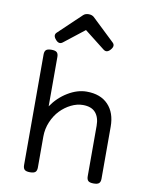

<svg xmlns="http://www.w3.org/2000/svg" viewBox="-94 -931 788 1004"><g transform="rotate(10 300.0 -428.5)"><path d="M266.6 -852.5 147 -738.8Q129.4 -722.7 150.4 -699.7Q168.5 -679.2 187 -693.8L294.9 -778.3L402.8 -693.8Q421.4 -679.2 439.5 -699.7Q460.4 -722.7 442.9 -738.8L323.2 -852.5Q312.5 -862.3 294.9 -862.3Q277.3 -862.3 266.6 -852.5ZM134.8 -645.5Q114.7 -645.5 106.7 -638.2Q98.6 -630.9 98.6 -613.8V-26.9Q98.6 -9.8 106.7 -2.4Q114.7 4.9 134.8 4.9H135.7Q155.8 4.9 163.8 -2.4Q171.9 -9.8 171.9 -26.9V-191.4Q171.9 -231.9 187.7 -269.3Q203.6 -306.6 228.5 -332.5Q253.4 -358.4 284.9 -374Q316.4 -389.6 347.7 -389.6Q393.1 -389.6 414.8 -364.5Q436.5 -339.4 436.5 -295.4V-26.9Q436.5 -9.8 444.6 -2.4Q452.6 4.9 472.7 4.9H473.6Q493.7 4.9 501.7 -2.4Q509.8 -9.8 509.8 -26.9V-302.7Q509.8 -377 469.2 -419.4Q428.7 -461.9 355 -461.9Q305.7 -461.9 255.6 -431.6Q205.6 -401.4 171.9 -351.6V-613.8Q171.9 -630.9 163.8 -638.2Q155.8 -645.5 135.7 -645.5Z"/></g></svg>

Font: Courier Prime Code
Style: Regular
Weight: 400
Designer: Alan Dague-Greene
Foundry: Quote-Unquote Apps
Version: Version 3.18